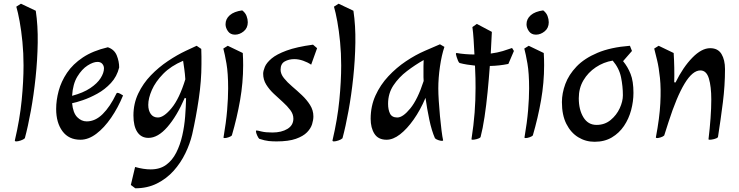

<svg xmlns="http://www.w3.org/2000/svg" viewBox="-20 -732 3985 1036"><path d="M68 31Q60 31 60 26Q87 -89 97 -191.5Q107 -294 107 -379Q107 -445 101 -506Q95 -567 86 -616.5Q77 -666 68 -696L93 -712L173 -674Q185 -594 183.5 -501Q182 -408 172 -313.5Q162 -219 146.5 -134Q131 -49 114 14Q107 21 92 26Q77 31 68 31Z M414 22Q351 22 317 -24Q283 -70 283 -144Q283 -191 296.5 -241.5Q310 -292 341.5 -339Q373 -386 427 -422Q481 -458 562 -477Q597 -465 610 -433Q623 -401 623 -368Q611 -319 578.5 -284Q546 -249 505 -226.5Q464 -204 427 -191.5Q390 -179 369 -175Q374 -123 396.5 -100Q419 -77 448 -77Q494 -77 534 -116.5Q574 -156 607 -225Q609 -231 614 -231Q619 -231 628 -226.5Q637 -222 644 -217Q617 -151 579.5 -96.5Q542 -42 499.5 -10Q457 22 414 22ZM369 -215Q429 -231 467 -256.5Q505 -282 523 -310.5Q541 -339 541 -363Q541 -377 532 -387.5Q523 -398 506 -398Q483 -398 452.5 -378.5Q422 -359 397.5 -319Q373 -279 369 -215Z M710 284 686 266 709 169Q755 182 793 182Q843 182 876.5 157.5Q910 133 931 91.5Q952 50 963.5 -0.5Q975 -51 979 -103Q983 -155 984 -201L977 -204Q934 -105 883 -46.5Q832 12 781 12Q742 12 721 -19.5Q700 -51 700 -109Q700 -173 726 -227.5Q752 -282 794 -325.5Q836 -369 886 -402.5Q936 -436 983 -458L1041 -485L1066 -468Q1067 -453 1067 -427Q1067 -401 1067 -385Q1067 -297 1052.5 -198.5Q1038 -100 1017 -7Q1005 44 980 95.5Q955 147 917 189.5Q879 232 827 258Q775 284 710 284ZM832 -98Q864 -98 906 -149Q948 -200 980 -304Q978 -335 974.5 -359Q971 -383 968 -404Q902 -376 860.5 -333.5Q819 -291 799.5 -246.5Q780 -202 780 -166Q780 -136 793.5 -117Q807 -98 832 -98Z M1248 -545Q1223 -545 1210 -563.5Q1197 -582 1197 -601Q1197 -630 1220 -650Q1243 -670 1287 -676Q1304 -663 1310.5 -645.5Q1317 -628 1317 -612Q1317 -581 1295 -563Q1273 -545 1248 -545ZM1193 13Q1186 13 1186 10Q1200 -71 1205.5 -137Q1211 -203 1211 -255Q1211 -337 1202 -389Q1193 -441 1185 -470L1209 -485L1290 -446Q1291 -430 1291.5 -413.5Q1292 -397 1292 -380Q1292 -286 1275.5 -191.5Q1259 -97 1231 -1Q1225 5 1212.5 9Q1200 13 1193 13Z M1472 31Q1450 31 1430 29Q1410 27 1379 17Q1374 13 1367.5 -1.5Q1361 -16 1361 -24Q1361 -28 1364 -28Q1369 -28 1391 -22.5Q1413 -17 1450 -17Q1499 -17 1531 -36.5Q1563 -56 1563 -92Q1563 -116 1546.5 -138Q1530 -160 1506 -181.5Q1482 -203 1457.5 -226Q1433 -249 1416.5 -275.5Q1400 -302 1400 -334Q1400 -349 1409 -371Q1418 -393 1445 -416Q1472 -439 1526 -459Q1580 -479 1669 -491L1691 -472L1659 -383Q1640 -396 1615.5 -404.5Q1591 -413 1568 -413Q1539 -413 1516.5 -400.5Q1494 -388 1494 -356Q1494 -333 1512 -310.5Q1530 -288 1556.5 -265.5Q1583 -243 1609 -218.5Q1635 -194 1653 -165.5Q1671 -137 1671 -104Q1671 -85 1664 -62Q1657 -39 1636.5 -18Q1616 3 1576.5 17Q1537 31 1472 31Z M1782 31Q1774 31 1774 26Q1801 -89 1811 -191.5Q1821 -294 1821 -379Q1821 -445 1815 -506Q1809 -567 1800 -616.5Q1791 -666 1782 -696L1807 -712L1887 -674Q1899 -594 1897.5 -501Q1896 -408 1886 -313.5Q1876 -219 1860.5 -134Q1845 -49 1828 14Q1821 21 1806 26Q1791 31 1782 31Z M2364 28Q2357 28 2345 24Q2333 20 2327 14Q2309 -27 2296.5 -86.5Q2284 -146 2276 -204Q2248 -138 2212 -87Q2176 -36 2138.5 -7Q2101 22 2066 22Q2021 22 2000.5 -10Q1980 -42 1980 -91Q1980 -159 2006 -216.5Q2032 -274 2075.5 -320.5Q2119 -367 2170.5 -401.5Q2222 -436 2273 -458L2354 -493L2378 -479Q2363 -435 2354 -373Q2345 -311 2345 -255Q2345 -228 2347.5 -188Q2350 -148 2354 -105.5Q2358 -63 2362.5 -27.5Q2367 8 2371 25Q2371 28 2364 28ZM2124 -98Q2154 -98 2194 -147Q2234 -196 2266 -295Q2265 -306 2265 -315.5Q2265 -325 2265 -333Q2265 -358 2265 -376Q2265 -394 2266 -408Q2220 -382 2176 -348.5Q2132 -315 2103 -271.5Q2074 -228 2074 -172Q2074 -140 2084.5 -119Q2095 -98 2124 -98Z M2531 22Q2524 22 2524 19Q2536 -58 2541 -124.5Q2546 -191 2546 -257Q2546 -278 2545.5 -310Q2545 -342 2543 -378Q2522 -380 2500.5 -383.5Q2479 -387 2460 -392Q2456 -394 2451.5 -404Q2447 -414 2444 -424.5Q2441 -435 2440 -440Q2440 -445 2442 -445.5Q2444 -446 2444 -446Q2466 -442 2491.5 -440Q2517 -438 2540 -438Q2538 -480 2535.5 -519Q2533 -558 2529 -586L2553 -603L2634 -560L2628 -443Q2665 -448 2693 -456.5Q2721 -465 2743 -473L2753 -457L2723 -387Q2674 -377 2623 -376Q2618 -307 2611 -235.5Q2604 -164 2594.5 -101Q2585 -38 2573 8Q2567 15 2552.5 18.5Q2538 22 2531 22Z M2872 -545Q2847 -545 2834 -563.5Q2821 -582 2821 -601Q2821 -630 2844 -650Q2867 -670 2911 -676Q2928 -663 2934.5 -645.5Q2941 -628 2941 -612Q2941 -581 2919 -563Q2897 -545 2872 -545ZM2817 13Q2810 13 2810 10Q2824 -71 2829.5 -137Q2835 -203 2835 -255Q2835 -337 2826 -389Q2817 -441 2809 -470L2833 -485L2914 -446Q2915 -430 2915.5 -413.5Q2916 -397 2916 -380Q2916 -286 2899.5 -191.5Q2883 -97 2855 -1Q2849 5 2836.5 9Q2824 13 2817 13Z M3188 33Q3140 33 3100 8.5Q3060 -16 3036 -63.5Q3012 -111 3012 -181Q3012 -229 3030.5 -279Q3049 -329 3091 -373Q3133 -417 3204 -447Q3275 -477 3379 -485L3390 -457L3342 -402Q3367 -372 3382.5 -333Q3398 -294 3398 -231Q3398 -185 3385.5 -138Q3373 -91 3347 -52.5Q3321 -14 3281.5 9.5Q3242 33 3188 33ZM3199 -58Q3243 -58 3275 -84.5Q3307 -111 3324 -148Q3341 -185 3341 -218Q3341 -266 3331 -315Q3321 -364 3286 -405Q3237 -397 3195 -369Q3153 -341 3128 -298.5Q3103 -256 3103 -202Q3103 -140 3128 -99Q3153 -58 3199 -58Z M3810 22Q3803 22 3803 19Q3810 -39 3814 -94Q3818 -149 3818 -195Q3818 -265 3805 -308.5Q3792 -352 3759 -352Q3717 -352 3674 -281Q3631 -210 3587 -73L3564 -1Q3558 5 3545.5 9Q3533 13 3526 13Q3519 13 3519 9Q3539 -96 3543 -175Q3547 -254 3541 -311.5Q3535 -369 3525.5 -407.5Q3516 -446 3510 -470L3534 -485L3615 -446Q3620 -366 3618 -288L3625 -287Q3666 -370 3716 -421Q3766 -472 3812 -472Q3854 -472 3873 -440.5Q3892 -409 3892 -359Q3892 -271 3880.5 -179.5Q3869 -88 3854 8Q3848 15 3833 18.5Q3818 22 3810 22Z"/></svg>

Font: Julee
Style: Regular
Weight: 400
Designer: Julian Tunni
Foundry: Julian Tunni
Version: Version 1.002; ttfautohint (v1.8.4.7-5d5b);gftools[0.9.23]